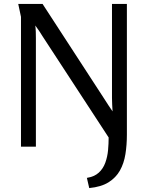

<svg xmlns="http://www.w3.org/2000/svg" viewBox="-20 -748 754 979"><path d="M73 -728H197L515 -239Q524 -225 534 -209.5Q544 -194 554 -180Q553 -197 552 -214.5Q551 -232 551 -248V-728H627V-61Q627 -9 619.5 38Q612 85 591.5 121.5Q571 158 533.5 181.5Q496 205 435 211L423 159Q461 153 483.5 132.5Q506 112 517 81.5Q528 51 531 17.5Q534 -16 534 -47L197 -563Q189 -576 179.5 -590.5Q170 -605 160 -618Q162 -602 162.5 -585.5Q163 -569 163 -553V0H87V-662Z"/></svg>

Font: Rosario Light
Style: Regular
Weight: 400
Version: Version 1.101; ttfautohint (v1.8.1.43-b0c9)